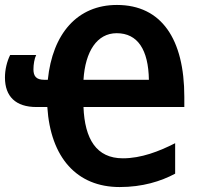

<svg xmlns="http://www.w3.org/2000/svg" viewBox="-21 -745 815 775"><path d="M451 -725C291 -725 191 -609 172 -423H157C125 -423 114 -438 114 -465C114 -485 118 -509 125 -523H20C7 -497 -1 -464 -1 -432C-1 -356 42 -313 126 -313H170C183 -109 289 10 462 10C554 10 628 -13 686 -44V-167C621 -134 549 -106 475 -106C368 -106 321 -184 316 -313H723V-354C723 -587 631 -725 451 -725ZM450 -611C535 -611 578 -544 580 -423H316C323 -538 371 -611 450 -611Z"/></svg>

Font: Noto Sans Display SemiCondensed
Style: Bold
Weight: 700
Width: 4
Designer: Monotype Design Team
Foundry: Monotype Imaging Inc.
Version: Version 1.900